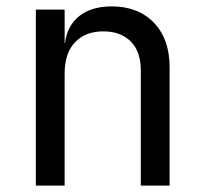

<svg xmlns="http://www.w3.org/2000/svg" viewBox="-20 -580 640 600"><path d="M92 0V-550H182V-445H183Q190 -500 228 -530Q266 -560 329 -560Q412 -560 461 -509Q510 -458 510 -370V0H420V-360Q420 -419 388.5 -450.5Q357 -482 303 -482Q247 -482 214.5 -448Q182 -414 182 -350V0Z"/></svg>

Font: JetBrainsMono NF
Style: Regular
Weight: 400
Designer: Philipp Nurullin, Konstantin Bulenkov
Foundry: JetBrains
Version: Version 2.251; ttfautohint (v1.8.3);Nerd Fonts 2.2.2